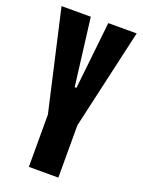

<svg xmlns="http://www.w3.org/2000/svg" viewBox="-135 -751 605 814"><g transform="rotate(20 167.5 -344.0)"><path d="M101 0V-236L-2 -688H130L168 -384H176L209 -688H337L234 -236V0Z"/></g></svg>

Font: Saira UltraCondensed Black
Style: Regular
Weight: 900
Width: 1
Designer: Hector Gatti with collaboration of the Omnibus-Type team
Foundry: Omnibus-Type
Version: Version 1.101